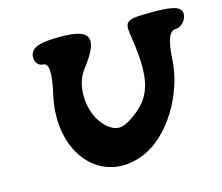

<svg xmlns="http://www.w3.org/2000/svg" viewBox="-109 -985 1241 1073"><g transform="rotate(-15 511.5 -449.0)"><path d="M147 -779C142 -746 162 -717 190 -717C225 -717 229 -659 201 -538C128 -213 341 28 603 -84C754 -148 884 -358 895 -554C901 -666 920 -717 958 -717C987 -717 1017 -746 1022 -779C1029 -825 986 -842 861 -842C703 -842 691 -835 705 -746C743 -508 722 -402 618 -320C542 -260 504 -252 455 -286C357 -354 332 -536 407 -633C525 -785 502 -842 323 -842C202 -842 154 -824 147 -779Z"/></g></svg>

Font: Hussar Skorodowane
Style: Ky
Weight: 700
Foundry: Cannot Into Space Fonts
Version: Version 0.892